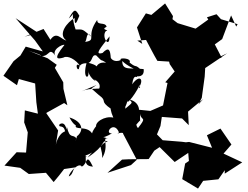

<svg xmlns="http://www.w3.org/2000/svg" viewBox="-60 -966 1446 1120"><path d="M516 -412C572 -372 514 -382 589 -330C599 -371 567 -356 601 -280C551 -292 486 -251 503 -221C524 -263 480 -208 477 -188C447 -236 369 -203 383 -237C414 -263 394 -189 345 -281C421 -257 433 -206 388 -170C400 -206 370 -106 385 -159C366 -187 347 -150 330 -227C328 -175 331 -268 287 -241C277 -214 316 -249 321 -189C340 -214 274 -197 263 -105L279 -205L210 -306L213 -309L314 -365L333 -352L310 -448L309 -486L260 -570L271 -588L218 -626L105 -671C126 -662 171 -652 183 -639C233 -637 224 -699 269 -633C231 -673 306 -710 316 -704C243 -613 280 -622 310 -630C334 -645 383 -619 408 -580C374 -611 389 -548 400 -565C410 -531 379 -595 440 -597C485 -594 469 -651 501 -643C547 -596 518 -628 559 -600C482 -612 493 -522 527 -565C491 -577 521 -584 446 -602C417 -502 466 -500 454 -552C465 -502 517 -481 489 -504C564 -463 479 -416 532 -450C454 -447 447 -446 415 -433L503 -470L473 -450ZM144 -730 190 -666 90 -694 59 -642 19 -609 -40 -524 39 -469 50 -505 145 -479 152 -370 161 -303 85 -322 81 -252 102 -194 92 -76 37 -78 -34 0 58 13 108 49 208 42 253 96C274 71 295 46 314 20L382 10C364 14 368 54 341 63C347 34 402 -21 417 6C452 -9 440 -80 482 6C416 1 453 -47 434 -75C405 -54 481 -44 432 -57C497 -75 501 -110 451 -47C562 -121 528 -145 563 -143C579 -136 555 -147 530 -115C517 -119 539 -86 536 -44C581 -119 530 -172 571 -155C530 -178 530 -150 593 -188C545 -185 604 -266 634 -194C611 -172 634 -204 675 -185C738 -228 764 -285 757 -253V-302C763 -258 801 -290 745 -219C719 -245 754 -294 741 -319C754 -288 767 -371 695 -385C712 -365 719 -372 671 -332C673 -387 659 -294 686 -385C669 -335 751 -445 756 -479C739 -479 772 -455 748 -452C784 -504 754 -535 711 -474C720 -544 741 -506 740 -521C740 -521 784 -514 778 -563C696 -572 654 -552 653 -610C661 -601 710 -561 774 -548C718 -603 746 -561 696 -601C710 -629 628 -631 645 -616C608 -599 587 -623 586 -630C583 -670 577 -698 538 -657C488 -643 526 -686 579 -754C579 -676 529 -755 558 -785C586 -791 522 -791 562 -810C553 -841 506 -814 507 -850C437 -752 510 -732 434 -721C449 -721 441 -798 473 -752C417 -799 428 -794 381 -794C343 -906 391 -899 341 -858C375 -920 381 -912 403 -874C395 -858 376 -795 375 -861C334 -838 274 -767 327 -730C298 -734 270 -788 234 -734L194 -797L83 -752L163 -774L31 -860C69 -817 106 -773 144 -730ZM1326 -825 1229 -854 1203 -883 1147 -865 1155 -852 1081 -799 976 -831 946 -854 949 -872 903 -946 823 -879 791 -888 739 -806 770 -710 741 -729 792 -733C814 -692 835 -650 858 -611L984 -603L952 -672L899 -739L905 -693L930 -592L959 -549L904 -486L965 -467L918 -486L891 -351L817 -319L699 -331L725 -274L709 -284L650 -213L659 -184L738 -34L704 -3L567 42L652 -35L691 -37L807 -38L840 -87L871 -108L959 -21L1038 -74L1042 -27L1020 -12L1003 79L1095 134L1125 89L1214 80L1251 27V47L1353 -19L1244 -70L1290 -123L1226 -216L1147 -177L1177 -104L1043 -138L1024 -136L1001 -139L889 -148L839 -199L853 -176L876 -231L884 -284L1002 -275L1041 -236L1037 -315L1126 -389L1097 -356L1117 -395L1134 -519L1137 -569C1180 -598 1222 -626 1265 -655L1169 -609L1233 -630L1193 -707L1236 -738L1288 -876L1318 -811Z"/></svg>

Font: Hussar Lance
Style: ExBd
Weight: 700
Foundry: Cannot Into Space Fonts, PlusOne Fonts
Version: Version 2.270